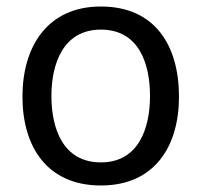

<svg xmlns="http://www.w3.org/2000/svg" viewBox="-20 -560 636 590"><path d="M290 10C455 10 530 -110 530 -263C530 -418 458 -540 290 -540C125 -540 49 -416 49 -263C49 -109 125 10 290 10ZM290 -61C173 -61 138 -166 138 -265C138 -364 174 -469 290 -469C407 -469 441 -364 441 -265C441 -166 406 -61 290 -61Z"/></svg>

Font: Cheyenne Sans
Style: Regular
Weight: 400
Designer: The Public Sans project authors (U.S. Web Design System), Libre Franklin designed by Pablo Impallari and Rodrigo Fuenzal
Foundry: The Cheyenne Sans Project Authors
Version: Version 2.007